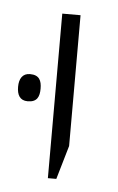

<svg xmlns="http://www.w3.org/2000/svg" viewBox="-67 -615 250 408"><g transform="rotate(5 58.5 -410.5)"><path d="M50 -235H68L89 -307V-586H50ZM-30 -423C-30 -406 -24 -394 -7 -394C13 -394 18 -406 18 -423C18 -440 13 -452 -7 -452C-23 -452 -30 -440 -30 -423Z"/></g></svg>

Font: Noto Sans Hebrew ExtraCondensed ExtraLight
Style: Regular
Weight: 200
Width: 2
Designer: Monotype Design Team
Foundry: Monotype Imaging Inc.
Version: Version 2.004